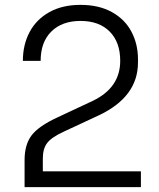

<svg xmlns="http://www.w3.org/2000/svg" viewBox="-20 -769 654 789"><path d="M217 -287 360 -354Q474 -408 474 -519Q474 -596 430.5 -639.5Q387 -683 311 -683Q235 -683 191 -639.5Q147 -596 147 -519H74Q74 -585 101.5 -637Q129 -689 182.5 -719Q236 -749 311 -749Q386 -749 439.5 -719.5Q493 -690 520 -639Q547 -588 547 -526V-512Q547 -371 386 -295L242 -228Q192 -205 174 -181.5Q156 -158 156 -118V-65H559V0H81V-111Q81 -175 110 -213Q139 -251 217 -287Z"/></svg>

Font: Sora-SIA Light
Style: Regular
Weight: 300
Designer: Jonathan Barnbrook, Julián Moncada
Foundry: Barnbrook Fonts
Version: Version 2.000